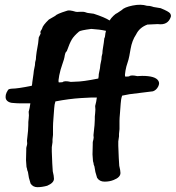

<svg xmlns="http://www.w3.org/2000/svg" viewBox="-20 -736 730 797"><path d="M274 -396 294 -397Q323 -397 388 -410Q390 -418 390 -428L395 -453Q395 -463 401 -489Q401 -502 405 -514Q405 -524 408 -540.5Q411 -557 413 -577Q416 -581 416.5 -589.5Q417 -598 420 -608Q393 -614 359 -616Q313 -610 308 -605Q286 -586 278 -572Q269 -557 257 -523Q252 -521 249 -507Q247 -491 238 -467Q231 -448 226 -423.5Q221 -399 224 -394Q234 -394 240 -395Q247 -402 274 -396ZM476 -200Q473 -175 474 -170L471 -149V-131Q473 -72 475 -48Q480 -28 480 -18Q480 0 452 11Q435 18 414 18Q393 18 383 2L376 -22L372 -45L369 -53Q369 -58 366 -67L364 -95Q364 -119 365 -137V-144Q365 -148 367.5 -156Q370 -164 368 -175Q374 -226 373.5 -239Q373 -252 375 -266.5Q377 -281 375 -296Q380 -314 382 -331Q363 -332 317 -329Q267 -326 210 -315Q206 -303 205 -287Q204 -271 202 -246.5Q200 -222 200 -210V-176Q197 -153 198 -146L195 -125V-107Q197 -48 199 -25Q204 -5 204 6Q204 23 176 35Q154 41 135.5 41Q117 41 107 26L100 2L96 -22L93 -30Q93 -34 90 -43L88 -71Q88 -96 89 -113V-120Q89 -124 91.5 -132Q94 -140 92 -152Q98 -202 97.5 -216Q97 -230 99 -243.5Q101 -257 99 -272Q102 -286 103 -288.5Q104 -291 106 -307H72Q48 -307 42 -308Q13 -308 5 -324Q-1 -341 13 -362Q15 -367 30 -368Q53 -368 112 -380Q114 -388 114 -394L119 -429Q119 -438 125 -465Q125 -478 129 -490Q129 -499 132 -520Q140 -561 141 -581Q148 -594 149 -598Q145 -603 152 -612L155 -618Q157 -630 183 -655L209 -670Q215 -678 257 -691Q266 -696 295 -687Q298 -686 312.5 -687Q327 -688 335 -685Q343 -682 346 -682L369 -679Q415 -664 435 -651Q441 -661 451 -670.5Q461 -680 467 -682L485 -694Q496 -706 530.5 -713Q565 -720 590 -712Q603 -712 611 -709Q619 -706 623 -706L647 -702Q681 -688 686 -680.5Q691 -673 689 -666Q677 -630 635 -636L592 -634Q559 -622 545 -593Q528 -568 522 -532.5Q516 -497 513.5 -489Q511 -481 508 -471Q505 -464 501 -443.5Q497 -423 500 -418Q510 -418 516 -419Q523 -426 550 -420L570 -421Q625 -421 637 -401Q644 -391 636.5 -376.5Q629 -362 615 -357L518 -345L487 -339Q482 -325 481 -306Q480 -287 478 -266Q476 -245 476 -234Z"/></svg>

Font: Caveat Brush
Style: Regular
Weight: 400
Designer: Pablo Impallari
Foundry: Creative Lab NY
Version: Version 1.096; ttfautohint (v1.3)